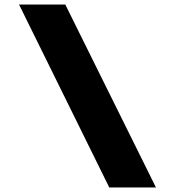

<svg xmlns="http://www.w3.org/2000/svg" viewBox="-20 -720 790 847"><path d="M462 107 64 -700H268L668 107Z"/></svg>

Font: Lexend Mega ExtraBold
Style: Regular
Weight: 800
Designer: Bonnie Shaver-Troup, Thomas Jockin
Foundry: Lexend
Version: Version 1.007